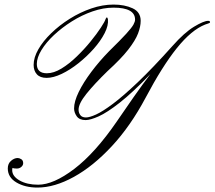

<svg xmlns="http://www.w3.org/2000/svg" viewBox="-20 -721 953 853"><path d="M146.5 112.3Q91.3 112.3 53 89.6Q14.6 66.9 14.6 27.3Q14.6 5.9 29.1 -6.6Q43.5 -19 58.6 -19Q65.9 -19 74.5 -13.7Q83 -8.3 83 3.9Q83 13.2 74.7 20.5Q66.4 27.8 55.2 27.8Q50.3 27.8 45.2 27.3Q40 26.9 35.6 24.9Q34.2 29.8 34.2 35.2Q34.2 62 67.1 80.8Q100.1 99.6 149.4 99.6Q217.8 99.6 310.3 29.1Q402.8 -41.5 498.5 -180.7Q535.2 -234.9 574.5 -290.8Q613.8 -346.7 647.9 -391.6Q568.4 -309.1 512 -264.9Q455.6 -220.7 418.5 -204.1Q381.3 -187.5 360.4 -187.5Q333 -187.5 321 -204.3Q309.1 -221.2 309.1 -239.3Q309.1 -270 329.8 -312.5Q350.6 -355 386 -402.1Q421.4 -449.2 464.4 -493.2Q516.1 -543.9 540.8 -571Q565.4 -598.1 572.8 -611.6Q580.1 -625 580.1 -633.8Q580.1 -687 484.4 -687Q439 -687 391.1 -670.4Q343.3 -653.8 299.1 -626Q254.9 -598.1 219.7 -565.2Q184.6 -532.2 164.1 -498.5Q143.6 -464.8 143.6 -437Q143.6 -395.5 188 -395.5Q218.8 -395.5 253.2 -416.5Q287.6 -437.5 321 -470Q354.5 -502.4 382.3 -536.6Q410.2 -570.8 428.2 -598.4Q446.3 -626 449.2 -636.7Q452.6 -643.6 454.1 -643.6Q458 -643.6 459.5 -635.3Q462.4 -607.9 444.8 -573.5Q427.2 -539.1 396.5 -504.4Q365.7 -469.7 328.6 -440.2Q291.5 -410.6 254.2 -392.8Q216.8 -375 187 -375Q158.2 -375 143.8 -390.9Q129.4 -406.7 129.4 -432.6Q129.4 -465.3 150.4 -502Q171.4 -538.6 207.8 -573.7Q244.1 -608.9 290 -637.7Q335.9 -666.5 386 -683.6Q436 -700.7 484.4 -700.7Q533.7 -700.7 569.3 -684.1Q605 -667.5 605 -628.4Q605 -603 593.3 -572.3Q581.5 -541.5 549.8 -500.7Q518.1 -460 457.5 -404.8Q398.4 -347.2 363.8 -304Q329.1 -260.7 329.1 -233.9Q329.1 -219.7 336.9 -209.5Q344.7 -199.2 361.8 -199.2Q377.9 -199.2 407 -212.4Q436 -225.6 481.7 -259.8Q527.3 -293.9 592.8 -356.2Q658.2 -418.5 746.1 -516.6Q798.8 -576.2 842 -602.3Q885.3 -628.4 904.8 -628.4Q913.1 -628.4 913.1 -622.6Q913.1 -618.7 905.3 -616.7L891.1 -611.8Q830.6 -587.9 765.6 -507.1Q700.7 -426.3 626.5 -286.1Q559.6 -160.6 476.8 -71.5Q394 17.6 308.1 64.9Q222.2 112.3 146.5 112.3Z"/></svg>

Font: Pinyon Script
Style: Regular
Weight: 400
Designer: Nicole Fally, Eben Sorkin
Foundry: Sorkin Type Co.
Version: Version 1.008; ttfautohint (v1.8.4.7-5d5b)